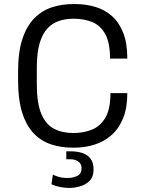

<svg xmlns="http://www.w3.org/2000/svg" viewBox="-20 -716 708 944"><path d="M337 10Q280 10 231.5 -6Q183 -22 146.5 -59.5Q110 -97 89.5 -161Q69 -225 69 -321V-365Q69 -460 90 -524Q111 -588 148.5 -626Q186 -664 235 -680Q284 -696 340 -696H350Q401 -696 447.5 -682.5Q494 -669 529.5 -638Q565 -607 585.5 -555.5Q606 -504 606 -428H521Q521 -506 497.5 -548.5Q474 -591 433.5 -607.5Q393 -624 342 -624Q303 -624 270 -613Q237 -602 212.5 -575.5Q188 -549 174.5 -502Q161 -455 161 -384V-302Q161 -208 183.5 -155.5Q206 -103 246.5 -82.5Q287 -62 341 -62Q392 -62 433 -79Q474 -96 498.5 -138Q523 -180 523 -258H606Q606 -185 585 -134Q564 -83 528 -51.5Q492 -20 445 -5Q398 10 347 10ZM322 208Q299 208 275.5 203.5Q252 199 233 190L240 142Q250 148 268 153.5Q286 159 313 159Q338 159 359.5 149Q381 139 381 110Q381 89 364.5 78Q348 67 327 67H306V28H330Q357 28 382.5 35.5Q408 43 424 62.5Q440 82 440 117Q440 154 420 173.5Q400 193 372.5 200.5Q345 208 322 208Z"/></svg>

Font: Chivo Medium Light
Style: Regular
Weight: 300
Version: Version 2.002